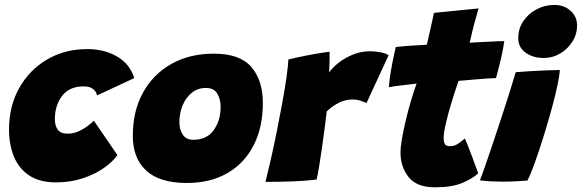

<svg xmlns="http://www.w3.org/2000/svg" viewBox="-20 -752 2418 798"><path d="M468 -107.5Q449 -80 412 -54Q375 -28 324.2 -11Q273.5 6 212.5 6Q145 6 101.8 -22.5Q58.5 -51 38 -100.8Q17.5 -150.5 17.5 -214Q17.5 -310.5 59.8 -386Q102 -461.5 175.8 -504.8Q249.5 -548 343 -548Q413.5 -548 466.8 -517Q520 -486 538 -427.5L383.5 -355.5Q383 -359.5 378.5 -368.5Q374 -377.5 362 -385.2Q350 -393 327 -393Q268.5 -393 238.2 -353.5Q208 -314 208 -256.5Q208 -231 219.5 -213.8Q231 -196.5 261.5 -196.5Q287 -196.5 310 -207.8Q333 -219 349 -232Q365 -245 370 -250.5Z M756.5 8.5Q643.5 8.5 587.8 -42.8Q532 -94 532 -187.5Q532 -291 574.8 -367.8Q617.5 -444.5 693.2 -486.8Q769 -529 868.5 -529Q977.5 -529 1025 -473.2Q1072.5 -417.5 1072.5 -324Q1072.5 -223 1034.2 -148.2Q996 -73.5 925.2 -32.5Q854.5 8.5 756.5 8.5ZM783.5 -171Q840 -171 868.5 -211.5Q897 -252 897 -307Q897 -339 883.2 -362.8Q869.5 -386.5 836 -386.5Q801.5 -386.5 776.8 -366.2Q752 -346 738.8 -313.5Q725.5 -281 725.5 -245Q725.5 -213 739.8 -192Q754 -171 783.5 -171Z M1348 -451Q1362.5 -472 1388.8 -492.2Q1415 -512.5 1448.5 -525.8Q1482 -539 1519 -539Q1541.5 -539 1564.8 -534Q1588 -529 1595 -522L1503.5 -324Q1494 -328 1479 -333.2Q1464 -338.5 1445 -338.5Q1416 -338.5 1389.5 -325.5Q1363 -312.5 1338 -289Q1335 -263.5 1329.8 -222.5Q1324.5 -181.5 1318.2 -137.5Q1312 -93.5 1306 -57.8Q1300 -22 1296 -6Q1250 0 1193.5 2Q1137 4 1083.5 4Q1093.5 -36.5 1106 -91.5Q1118.5 -146.5 1130.8 -207.2Q1143 -268 1153.5 -326Q1164 -384 1170.8 -431Q1177.5 -478 1178.5 -504.5Q1211.5 -513 1248.5 -520.2Q1285.5 -527.5 1314 -532Q1342.5 -536.5 1350 -537Q1350 -520 1349.5 -492.8Q1349 -465.5 1348 -451Z M1967.5 -32Q1945 -10 1901.8 8.2Q1858.5 26.5 1787 26.5Q1712 26.5 1678.2 -16.2Q1644.5 -59 1644.5 -118.5Q1644.5 -139 1650.2 -173Q1656 -207 1665.5 -247.8Q1675 -288.5 1687 -329.5Q1699 -370.5 1711.5 -404.5Q1678 -401 1644.5 -396.8Q1611 -392.5 1596 -389.5Q1599 -425.5 1605.5 -462Q1612 -498.5 1617.8 -524.8Q1623.5 -551 1625 -556.5Q1656 -560 1686.8 -562.2Q1717.5 -564.5 1754 -566Q1758 -583.5 1762.2 -601.5Q1766.5 -619.5 1770 -636.5Q1774 -653.5 1777.8 -671.2Q1781.5 -689 1783.5 -698.5L1969 -717Q1967.5 -712 1962.5 -694Q1957.5 -676 1950.5 -651Q1946.5 -635.5 1941.8 -616Q1937 -596.5 1932 -574.5Q1949.5 -575.5 1972 -576.8Q1994.5 -578 2007.5 -578.5Q2037 -580.5 2053.8 -580.8Q2070.5 -581 2076 -581Q2072 -550.5 2061.8 -506.8Q2051.5 -463 2041.5 -427.5Q2036.5 -427.5 2009.2 -426Q1982 -424.5 1957 -422Q1940.5 -420.5 1921 -418.8Q1901.5 -417 1886 -416Q1871 -374 1856.8 -326.8Q1842.5 -279.5 1833.2 -239.5Q1824 -199.5 1824 -179Q1824 -162.5 1828.8 -153.5Q1833.5 -144.5 1851 -144.5Q1869 -144.5 1884.5 -155Q1900 -165.5 1912 -176.5Q1915 -171 1923.2 -150.2Q1931.5 -129.5 1941 -104Q1950.5 -78.5 1958 -58Q1965.5 -37.5 1967.5 -32Z M2240 -511Q2195.5 -511 2164.8 -533Q2134 -555 2134 -593.5Q2134 -633.5 2155.2 -664.5Q2176.5 -695.5 2210.5 -713.5Q2244.5 -731.5 2283.5 -731.5Q2324.5 -731.5 2351.5 -707.2Q2378.5 -683 2378.5 -646Q2378.5 -610 2359.2 -579.2Q2340 -548.5 2308.5 -529.8Q2277 -511 2240 -511ZM2172 -1.5Q2162.5 -1 2132.2 1Q2102 3 2068.5 3Q2045.5 3 2021.8 1.8Q1998 0.5 1974.5 -2.5Q1980 -15.5 1994 -55.2Q2008 -95 2026.2 -149.2Q2044.5 -203.5 2063.5 -261.5Q2082.5 -319.5 2098.5 -370.2Q2114.5 -421 2123.5 -452Q2145.5 -454 2180.2 -456Q2215 -458 2249.8 -459.5Q2284.5 -461 2307 -461Q2306 -443 2297.8 -402Q2289.5 -361 2276.5 -313.5Q2264.5 -268.5 2250 -220.2Q2235.5 -172 2220.8 -127.8Q2206 -83.5 2193.2 -50Q2180.5 -16.5 2172 -1.5Z"/></svg>

Font: Grandstander Black
Style: Italic
Weight: 900
Italic angle: -15°
Designer: Tyler Finck
Foundry: Etcetera Type Co
Version: Version 1.200; ttfautohint (v1.8.3)